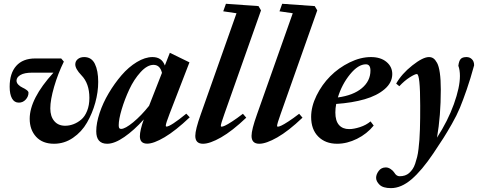

<svg xmlns="http://www.w3.org/2000/svg" viewBox="-20 -745 2514 1010"><path d="M264.2 11.2Q203.6 11.2 169.9 -25.6Q136.2 -62.5 136.2 -120.1Q136.2 -225.6 261.2 -362.8H149.4Q108.4 -362.8 87.6 -350.6Q66.9 -338.4 66.9 -320.8Q66.9 -309.1 76.7 -299.3Q86.4 -289.6 98.4 -284.2Q110.4 -278.8 120.1 -271.5Q129.9 -264.2 129.9 -257.3Q129.9 -237.3 115.2 -221.2Q100.6 -205.1 79.1 -205.1Q55.2 -205.1 43 -227.3Q30.8 -249.5 30.8 -288.6Q30.8 -359.4 65.4 -398.4Q100.1 -437.5 165.5 -437.5H301.8L315.9 -420.9Q284.7 -357.4 264.6 -288.3Q244.6 -219.2 244.6 -174.8Q244.6 -132.8 265.4 -108.2Q286.1 -83.5 322.8 -83.5Q344.7 -83.5 366.2 -91.6Q387.7 -99.6 407 -115.7Q426.3 -131.8 438.2 -161.6Q450.2 -191.4 450.2 -230Q450.2 -306.2 408.2 -349.1Q376 -382.8 376 -406.2Q376 -422.9 388.9 -433.8Q401.9 -444.8 422.9 -444.8Q461.4 -444.8 479 -409.2Q496.6 -373.5 496.6 -314Q496.6 -260.7 481.2 -204.8Q465.8 -148.9 437.7 -100.1Q409.7 -51.3 364 -20Q318.4 11.2 264.2 11.2Z M543.9 11.2Q486.3 11.2 486.3 -54.7Q486.3 -97.2 503.9 -150.4Q521.5 -203.6 551.8 -254.6Q582 -305.7 619.1 -348.9Q656.2 -392.1 699.7 -418.5Q743.2 -444.8 782.2 -444.8Q831.1 -444.8 847.2 -400.4L873.5 -467.3L976.6 -417L872.1 -146.5Q852.1 -95.2 852.1 -84Q852.1 -79.1 855.5 -79.1Q877 -79.1 960 -147L978 -127.9Q903.3 -57.1 845.9 -23.2Q788.6 10.7 754.4 10.7Q715.8 10.7 715.8 -28.3Q715.8 -59.1 736.3 -116.7Q685.1 -59.6 633.8 -24.2Q582.5 11.2 543.9 11.2ZM604.5 -86.4Q604.5 -75.7 607.2 -71.3Q609.9 -66.9 617.2 -66.9Q638.2 -66.9 680.7 -101.8Q723.1 -136.7 764.2 -188.5L832 -361.8Q821.8 -403.8 787.6 -403.8Q754.4 -403.8 719.5 -365.5Q684.6 -327.1 660.2 -274.7Q635.7 -222.2 620.1 -169.7Q604.5 -117.2 604.5 -86.4Z M1047.9 11.2Q1007.3 11.2 1007.3 -30.3Q1007.3 -63 1036.1 -143.6L1224.1 -675.3L1154.3 -685.5L1168.5 -725.1L1339.8 -712.9L1353 -690.4L1160.6 -146Q1141.6 -93.3 1141.6 -82.5Q1141.6 -78.6 1146 -78.6Q1151.4 -78.6 1163.8 -84.2Q1176.3 -89.8 1201.2 -106Q1226.1 -122.1 1257.8 -146.5L1275.4 -126Q1201.7 -55.7 1142.8 -22.2Q1084 11.2 1047.9 11.2Z M1343.8 11.2Q1303.2 11.2 1303.2 -30.3Q1303.2 -63 1332 -143.6L1520 -675.3L1450.2 -685.5L1464.4 -725.1L1635.7 -712.9L1648.9 -690.4L1456.5 -146Q1437.5 -93.3 1437.5 -82.5Q1437.5 -78.6 1441.9 -78.6Q1447.3 -78.6 1459.7 -84.2Q1472.2 -89.8 1497.1 -106Q1522 -122.1 1553.7 -146.5L1571.3 -126Q1497.6 -55.7 1438.7 -22.2Q1379.9 11.2 1343.8 11.2Z M1753.4 11.2Q1691.9 11.2 1654.3 -26.4Q1616.7 -64 1616.7 -129.9Q1616.7 -184.6 1645 -242.2Q1673.3 -299.8 1717.3 -344Q1761.2 -388.2 1818.8 -416.5Q1876.5 -444.8 1931.2 -444.8Q1982.4 -444.8 2012.9 -419.4Q2043.5 -394 2043.5 -355.5Q2043.5 -310.5 2003.4 -276.1Q1963.4 -241.7 1898.2 -222.9Q1833 -204.1 1748.5 -198.2Q1744.1 -175.3 1744.1 -153.3Q1744.1 -109.4 1763.2 -87.6Q1782.2 -65.9 1816.9 -65.9Q1841.3 -65.9 1873.8 -76.4Q1906.2 -86.9 1929.2 -106.4L1945.8 -84.5Q1910.6 -41 1858.2 -14.9Q1805.7 11.2 1753.4 11.2ZM1904.8 -406.7Q1864.3 -406.7 1821.3 -354Q1778.3 -301.3 1757.3 -232.4Q1837.9 -243.2 1883.3 -281Q1928.7 -318.8 1928.7 -374Q1928.7 -406.7 1904.8 -406.7Z M2036.6 244.6Q1994.6 244.6 1976.6 226.8Q1958.5 209 1958.5 190.4Q1958.5 172.4 1972.2 154.1Q1985.8 135.7 2009.8 135.7Q2022.5 135.7 2035.4 144.5Q2048.3 153.3 2054.2 163.1Q2065.4 182.1 2082 182.1Q2097.2 182.1 2109.9 178Q2122.6 173.8 2132.6 164.8Q2142.6 155.8 2150.4 144.5Q2158.2 133.3 2164.1 115.7Q2169.9 98.1 2174.3 80.8Q2178.7 63.5 2181.6 38.1Q2184.6 12.7 2186.3 -10Q2188 -32.7 2189 -64.9Q2189.9 -97.2 2190.2 -124.3Q2190.4 -151.4 2190.4 -189.5Q2190.4 -355.5 2172.9 -355.5Q2162.6 -355.5 2135 -337.9Q2107.4 -320.3 2080.6 -291.5L2064 -305.2Q2092.8 -356.4 2148.7 -400.6Q2204.6 -444.8 2236.3 -444.8Q2249.5 -444.8 2259.5 -438.2Q2269.5 -431.6 2279.1 -414.3Q2288.6 -397 2293.7 -361.6Q2298.8 -326.2 2298.8 -274.4Q2298.8 -135.3 2278.8 -21Q2335.9 -108.9 2367.7 -197.5Q2399.4 -286.1 2399.4 -345.2Q2399.4 -377 2391.1 -398.9Q2394 -423.8 2403.1 -434.3Q2412.1 -444.8 2434.1 -444.8Q2451.2 -444.8 2462.6 -433.3Q2474.1 -421.9 2474.1 -401.4Q2455.1 -331.5 2435.3 -274.4Q2415.5 -217.3 2399.2 -177.7Q2382.8 -138.2 2356.7 -92.5Q2330.6 -46.9 2313 -19.3Q2295.4 8.3 2259.8 61.5Q2198.7 152.3 2144.5 198.5Q2090.3 244.6 2036.6 244.6Z"/></svg>

Font: Elstob ExtraBold
Style: Italic
Weight: 800
Italic angle: -20°
Designer: Peter S. Baker
Version: Version 1.015